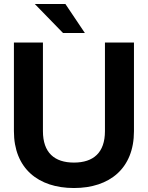

<svg xmlns="http://www.w3.org/2000/svg" viewBox="-20 -934 744 966"><path d="M352 12C532 12 654 -87 654 -274V-720H508V-274C508 -166 450 -116 352 -116C254 -116 196 -166 196 -274V-720H50V-274C50 -87 172 12 352 12ZM155 -914 297 -768H407L309 -914Z"/></svg>

Font: Aspekta 650
Style: Regular
Weight: 650
Designer: Ivo Dolenc
Version: Version 2.000